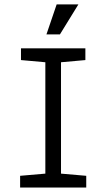

<svg xmlns="http://www.w3.org/2000/svg" viewBox="-20 -842 478 862"><path d="M70.3 -52.7 183.6 -62.5V-562.5L74.2 -572.3V-625H363.3V-572.3L253.9 -562.5V-62.5L367.2 -52.7V0H70.3ZM332 -822.3 249 -687.5H188.5L234.4 -822.3Z"/></svg>

Font: Sudo Variable
Style: Regular
Weight: 400
Monospace: yes
Designer: Jens Kutilek
Foundry: Jens Kutilek
Version: Version 0.040